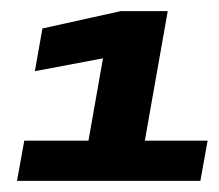

<svg xmlns="http://www.w3.org/2000/svg" viewBox="-20 -699 392 344"><path d="M23.5 -447H138.5L164.5 -594.5L42.5 -571.5L56 -648L196 -679H280.5L239.5 -447H352L339 -375H10.5Z"/></svg>

Font: Rudi
Style: Regular
Weight: 400
Italic angle: -10°
Designer: Tyler Finck
Foundry: Etcetera Type Company
Version: Version 1.111; ttfautohint (v1.8.4)